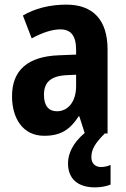

<svg xmlns="http://www.w3.org/2000/svg" viewBox="-20 -577 544 830"><path d="M375 103C375 70 389 44 433 0H445V-363C445 -491 382 -557 267 -557C194 -557 130 -540 79 -510L117 -411C163 -436 205 -450 241 -450C286 -450 309 -423 309 -362V-341L234 -338C102 -333 32 -275 32 -161C32 -65 79 10 171 10C243 10 283 -17 320 -74H323L346 -2C296 40 274 86 274 129C274 195 315 233 391 233C420 233 442 227 458 221V136C448 140 435 145 417 145C391 145 375 129 375 103ZM266 -252 309 -254V-205C309 -137 274 -96 226 -96C191 -96 170 -119 170 -167C170 -220 198 -248 266 -252Z"/></svg>

Font: Noto Sans Lao Looped Condensed
Style: Bold
Weight: 700
Width: 3
Designer: Mark Frömberg, Ben Mitchell
Foundry: The Fontpad Ltd
Version: Version 1.002